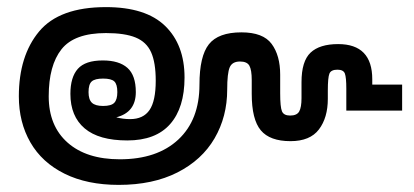

<svg xmlns="http://www.w3.org/2000/svg" viewBox="-20 -505 1164 540"><path d="M33 -234Q33 -348 90 -416.5Q147 -485 278 -485Q390 -485 444.5 -432Q499 -379 499 -287Q499 -202 458.5 -156Q418 -110 338 -110Q258 -110 218 -144Q178 -178 178 -241Q178 -288 199 -311.5Q220 -335 269 -335Q315 -335 338.5 -314Q362 -293 362 -246Q362 -189 307 -175Q326 -170 346 -170Q383 -170 400.5 -195.5Q418 -221 418 -278Q418 -329 405 -358Q392 -387 361.5 -399.5Q331 -412 278 -412Q189 -412 153 -366.5Q117 -321 117 -234Q117 -151 170 -104Q223 -57 317 -57Q422 -57 481.5 -112.5Q541 -168 541 -267Q541 -347 567.5 -380.5Q594 -414 659 -414Q720 -414 744 -381.5Q768 -349 768 -295V-243Q768 -204 773 -192Q778 -180 796 -180Q815 -180 821.5 -191.5Q828 -203 828 -229V-274Q828 -333 853.5 -357Q879 -381 931 -381Q1027 -381 1027 -282V-267H1111V-194H954V-256Q954 -287 950 -298Q946 -309 929 -309Q911 -309 906.5 -298Q902 -287 902 -250V-227Q902 -174 877 -141Q852 -108 797 -108Q739 -108 713.5 -138.5Q688 -169 688 -241V-280Q688 -308 681.5 -320Q675 -332 655 -332Q633 -332 626 -315.5Q619 -299 619 -253Q619 -177 583.5 -116Q548 -55 479 -20Q410 15 314 15Q225 15 161.5 -16.5Q98 -48 65.5 -104.5Q33 -161 33 -234ZM310 -246Q310 -268 301.5 -276Q293 -284 270 -284Q247 -284 238 -276Q229 -268 229 -246Q229 -225 238.5 -216Q248 -207 270 -207Q293 -207 301.5 -216Q310 -225 310 -246Z"/></svg>

Font: Pridi
Style: Regular
Weight: 400
Designer: Katatrad Team
Foundry: CadsonDemak
Version: Version 1.001